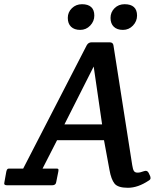

<svg xmlns="http://www.w3.org/2000/svg" viewBox="-55 -880 771 912"><path d="M-21 0Q-35 0 -35 -8Q-35 -11 -34 -15L-25 -65Q-23 -74 -19.5 -77Q-16 -80 -6 -79H55L357 -665Q365 -679 380 -679H466Q482 -679 484 -664L573 -96Q576 -76 581 -68Q586 -60 598.5 -60Q611 -60 627.5 -66.5Q644 -73 651 -59L658 -44Q660 -40 660 -33.5Q660 -27 651 -22Q600 12 552.5 12Q505 12 489 -8Q473 -28 465 -73L439 -214H216L147 -79H209Q219 -80 221.5 -77Q224 -74 222 -65L212 -15Q210 0 193 0ZM430 -289 390 -564 251 -289ZM596 -806Q596 -779 576.5 -758.5Q557 -738 529 -738Q501 -738 485.5 -753Q470 -768 470 -795Q470 -822 489 -841Q508 -860 537 -860Q566 -860 581 -846.5Q596 -833 596 -806ZM393 -806Q393 -779 373.5 -758.5Q354 -738 326 -738Q298 -738 282.5 -753Q267 -768 267 -795Q267 -822 286.5 -841Q306 -860 334.5 -860Q363 -860 378 -846.5Q393 -833 393 -806Z"/></svg>

Font: Crete Round
Style: Italic
Weight: 400
Designer: Veronika Burian
Foundry: TypeTogether
Version: Version 1.001; ttfautohint (v1.6)